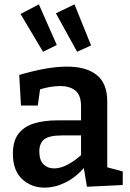

<svg xmlns="http://www.w3.org/2000/svg" viewBox="-20 -848 597 879"><path d="M471 -63 453 -87 542 -63V-1L378 7L362 -89L370 -86Q329 -37 280.5 -13Q232 11 184 11Q123 11 81 -28.5Q39 -68 39 -144Q39 -202 64 -235Q89 -268 134.5 -282.5Q180 -297 245 -297H360L351 -286V-362Q351 -411 326 -432.5Q301 -454 255 -454Q232 -454 206.5 -449.5Q181 -445 151 -435L165 -450L153 -365H76L68 -505Q133 -524 187 -533.5Q241 -543 287 -543Q375 -543 423 -504.5Q471 -466 471 -384ZM160 -155Q160 -115 179 -96Q198 -77 228 -77Q257 -77 291 -95Q325 -113 357 -143L351 -119V-238L360 -228H264Q205 -228 182.5 -210Q160 -192 160 -155ZM177 -611 240 -642 158 -828 74 -784ZM333 -611 397 -640 321 -828 236 -787Z"/></svg>

Font: Bitter Thin SemiBold
Style: Regular
Weight: 600
Version: Version 2.002